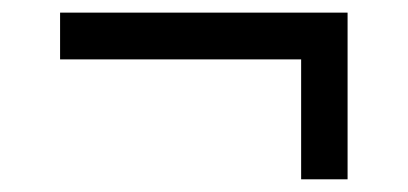

<svg xmlns="http://www.w3.org/2000/svg" viewBox="-20 -409 640 301"><path d="M524.9 -389.2V-127.9H452.1V-315.9H74.2V-389.2Z"/></svg>

Font: Apple Sans Adjectives
Style: Regular
Weight: 400
Monospace: yes
Foundry: Apple Sans Adjectives
Version: Version 0.01